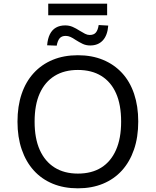

<svg xmlns="http://www.w3.org/2000/svg" viewBox="-20 -1014 846 1043"><path d="M403 9Q327 9 266.5 -16Q206 -41 163.5 -88Q121 -135 98 -202Q75 -269 75 -353Q75 -437 97.5 -503.5Q120 -570 163 -617Q206 -664 266.5 -689Q327 -714 403 -714Q479 -714 539.5 -689Q600 -664 643 -617.5Q686 -571 708.5 -504Q731 -437 731 -354Q731 -269 708 -202Q685 -135 642.5 -88Q600 -41 539.5 -16Q479 9 403 9ZM403 -71Q478 -71 530 -103.5Q582 -136 610 -199Q638 -262 638 -353Q638 -445 610.5 -507Q583 -569 530.5 -601.5Q478 -634 403 -634Q329 -634 276.5 -601.5Q224 -569 196 -507Q168 -445 168 -353Q168 -262 196 -199.5Q224 -137 276.5 -104Q329 -71 403 -71ZM242 -931V-994H562V-931ZM470 -767Q447 -767 428.5 -776Q410 -785 391 -797Q375 -808 362.5 -813.5Q350 -819 337 -819Q315 -819 304 -806Q293 -793 288 -766L236 -768Q239 -804 251 -828Q263 -852 284 -864Q305 -876 334 -876Q356 -876 374.5 -868Q393 -860 413 -847Q429 -837 442 -830.5Q455 -824 467 -824Q490 -824 501 -837.5Q512 -851 516 -878L568 -875Q564 -822 538.5 -794.5Q513 -767 470 -767Z"/></svg>

Font: Nunito Sans 8pt
Style: Regular
Weight: 400
Version: Version 3.101;gftools[0.9.27]